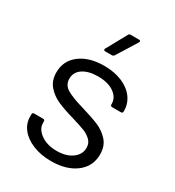

<svg xmlns="http://www.w3.org/2000/svg" viewBox="-171 -801 826 907"><g transform="rotate(30 242.0 -347.5)"><path d="M246 5Q190 5 146.5 -13Q103 -31 79.5 -61Q56 -91 56 -128V-140Q56 -150 66 -150H114Q124 -150 124 -140V-132Q124 -99 158.5 -74.5Q193 -50 245 -50Q297 -50 329 -73.5Q361 -97 361 -133Q361 -158 344.5 -174Q328 -190 305.5 -199Q283 -208 236 -222Q180 -238 144 -254Q108 -270 83.5 -298.5Q59 -327 59 -371Q59 -435 109 -473Q159 -511 241 -511Q296 -511 338.5 -493Q381 -475 404 -443.5Q427 -412 427 -373V-370Q427 -360 417 -360H370Q360 -360 360 -370V-373Q360 -407 327.5 -430Q295 -453 240 -453Q189 -453 158 -432.5Q127 -412 127 -376Q127 -342 157 -324Q187 -306 250 -288Q308 -271 344 -256Q380 -241 406 -212.5Q432 -184 432 -138Q432 -73 381 -34Q330 5 246 5ZM210 -572Q204 -572 202.5 -574.5Q201 -577 201 -579Q201 -581 203 -584L263 -693Q266 -700 275 -700H320Q326 -700 327 -697.5Q328 -695 328 -694Q328 -691 326 -688L258 -579Q253 -572 246 -572Z"/></g></svg>

Font: LinhAnh
Style: Regular
Weight: 400
Designer: Jeremy Tribby
Foundry: Tribby Type
Version: Version 1.408